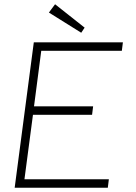

<svg xmlns="http://www.w3.org/2000/svg" viewBox="-20 -884 640 903"><path d="M139 -685H558L553 -645H174L140 -384H418L413 -344H135L95 -41H492L487 -1H49ZM210 -825 239 -864 378 -754 362 -730Z"/></svg>

Font: Bellota Text Light
Style: Italic
Weight: 300
Italic angle: -7.5°
Designer: Kemie Guaida
Foundry: Kemie Guaida
Version: Version 4.001